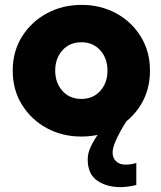

<svg xmlns="http://www.w3.org/2000/svg" viewBox="-20 -547 658 786"><path d="M313 12Q235 12 171.5 -22.5Q108 -57 70 -118Q32 -179 32 -258Q32 -336 70 -397Q108 -458 172 -492.5Q236 -527 314 -527Q392 -527 455.5 -492.5Q519 -458 556.5 -397Q594 -336 594 -258Q594 -179 556.5 -118Q519 -57 455.5 -22.5Q392 12 313 12ZM313 -142Q361 -142 390.5 -175Q420 -208 420 -258Q420 -308 390.5 -341Q361 -374 313 -374Q265 -374 235.5 -341Q206 -308 206 -258Q206 -208 235.5 -175Q265 -142 313 -142ZM473 219Q416 219 377.5 192Q339 165 339 105Q339 76 356.5 43.5Q374 11 397 -19Q420 -49 438.5 -69Q457 -89 459 -92L509 -68Q507 -65 496.5 -49Q486 -33 473.5 -10.5Q461 12 451 36Q441 60 441 78Q441 100 455.5 113.5Q470 127 494 127Q517 127 538 120V210Q526 214 506.5 216.5Q487 219 473 219Z"/></svg>

Font: MuseoModerno ExtraBold
Style: Regular
Weight: 800
Designer: Pablo Cosgaya, Héctor Gatti, Marcela Romero, and the Authors of The MuseoModerno Project.
Foundry: Omnibus-Type Team
Version: Version 1.001